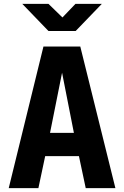

<svg xmlns="http://www.w3.org/2000/svg" viewBox="-20 -970 640 990"><path d="M25 0 204 -730H394L575 0H422L387 -165H213L178 0ZM238 -285H361L300 -595ZM230 -810 95 -950H230L302 -880L369 -950H505L370 -810Z"/></svg>

Font: Tiny ExtraBold
Style: Regular
Weight: 800
Designer: Philipp Nurullin, Konstantin Bulenkov
Foundry: JetBrains
Version: Version 2.251; ttfautohint (v1.8.4.7-5d5b)